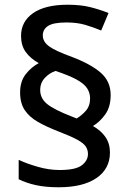

<svg xmlns="http://www.w3.org/2000/svg" viewBox="-20 -786 551 812"><path d="M65 -395Q65 -442 89 -472.5Q113 -503 144 -519Q108 -539 88.5 -566.5Q69 -594 69 -634Q69 -695 120 -730.5Q171 -766 266 -766Q321 -766 361 -756Q401 -746 439 -731L408 -657Q374 -671 340 -681Q306 -691 261 -691Q206 -691 183.5 -676.5Q161 -662 161 -636Q161 -610 187 -590.5Q213 -571 285 -545Q364 -515 406 -478.5Q448 -442 448 -384Q448 -334 425 -302Q402 -270 373 -253Q407 -234 426 -206.5Q445 -179 445 -141Q445 -72 388 -33Q331 6 228 6Q173 6 132 -3Q91 -12 59 -28V-110Q93 -94 140 -80.5Q187 -67 232 -67Q300 -67 326 -87Q352 -107 352 -135Q352 -152 343 -166Q334 -180 308 -194.5Q282 -209 230 -229Q178 -249 141 -270Q104 -291 84.5 -320.5Q65 -350 65 -395ZM150 -405Q150 -370 179.5 -346Q209 -322 284 -293L304 -285Q325 -297 343 -317.5Q361 -338 361 -370Q361 -393 348.5 -412.5Q336 -432 304 -449.5Q272 -467 215 -486Q190 -478 170 -457Q150 -436 150 -405Z"/></svg>

Font: Noto Sans Syriac Medium
Style: Regular
Weight: 500
Designer: Patrick Giasson and the Monotype Design Team
Foundry: Monotype Imaging Inc.
Version: Version 3.000; ttfautohint (v1.8.4.7-5d5b)